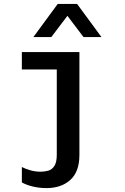

<svg xmlns="http://www.w3.org/2000/svg" viewBox="-20 -778 640 984"><path d="M218 186Q182 186 148.5 178Q115 170 92 157V78Q109 87 135 94.5Q161 102 187 102Q209 102 228 96.5Q247 91 259 72Q271 53 271 15V-422H92V-511H387V16Q387 102 340.5 144Q294 186 218 186ZM151 -588 276 -758H375L500 -588H408L289 -745H362L243 -588Z"/></svg>

Font: Chivo Mono Medium Medium
Style: Regular
Weight: 500
Monospace: yes
Version: Version 1.008